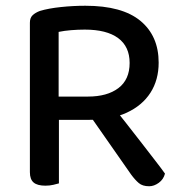

<svg xmlns="http://www.w3.org/2000/svg" viewBox="-20 -640 633 668"><path d="M184 -304H286Q353 -304 392 -333.5Q431 -363 431 -421Q431 -478 391 -507.5Q351 -537 275 -537Q251 -537 227 -535Q203 -533 184 -529ZM289 -223H84V-561Q84 -578 93.5 -587Q103 -596 119 -602Q149 -611 192 -615.5Q235 -620 277 -620Q405 -620 468.5 -567.5Q532 -515 532 -422Q532 -362 503.5 -317.5Q475 -273 421 -248Q367 -223 289 -223ZM283 -252 363 -282Q390 -248 418.5 -212Q447 -176 473.5 -141.5Q500 -107 521 -80Q542 -53 554 -36Q549 -16 532.5 -4Q516 8 499 8Q476 8 463 -3Q450 -14 436 -33ZM84 -254H185V-2Q178 0 165.5 3Q153 6 138 6Q110 6 97 -5Q84 -16 84 -41Z"/></svg>

Font: Baloo Tamma 2 Medium
Style: Regular
Weight: 500
Designer: Divya Kowshik, Shuchita Grover and Ek Type
Foundry: Ek Type
Version: Version 1.700